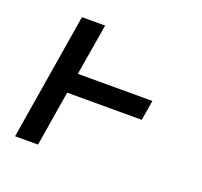

<svg xmlns="http://www.w3.org/2000/svg" viewBox="-98 -642 796 755"><g transform="rotate(20 300.0 -265.0)"><path d="M36 0 123 -530H220L184 -315H496L482 -231H170L132 0Z"/></g></svg>

Font: Iosevka Slab MdExObl
Style: Regular
Weight: 500
Width: 7
Italic angle: -9°
Monospace: yes
Designer: Belleve Invis
Foundry: Belleve Invis
Version: Version 11.1.1; ttfautohint (v1.8.3)